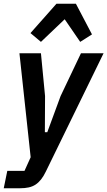

<svg xmlns="http://www.w3.org/2000/svg" viewBox="-47 -807 574 1027"><path d="M386 -522H507L198 111Q186 136 172.5 153Q159 170 143 180.5Q127 191 106.5 195.5Q86 200 59 200H-27L-8 107H84L117 34L57 -522H172L194 -293L193 -100H206L277 -293ZM359 -787 445 -623 382 -583 299 -704 172 -583 116 -630 255 -787Z"/></svg>

Font: IBM Plex Sans Cond SmBld
Style: Italic
Weight: 600
Width: 3
Italic angle: -11°
Designer: Mike Abbink, Paul van der Laan, Pieter van Rosmalen
Foundry: Bold Monday
Version: Version 1.3